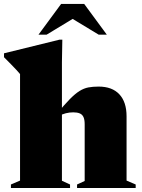

<svg xmlns="http://www.w3.org/2000/svg" viewBox="-37 -938 710 958"><path d="M347.5 -17.5 385.5 -35V-318Q385.5 -341 379.5 -354Q373.5 -367 360.8 -372.2Q348 -377.5 328.5 -377.5Q310 -377.5 291.8 -373Q273.5 -368.5 250.5 -356.5L245.5 -368.5Q283.5 -415 310.5 -442.5Q337.5 -470 359.5 -483.8Q381.5 -497.5 404 -501.8Q426.5 -506 455 -506Q522.5 -506 558.5 -467.5Q594.5 -429 594.5 -357.5V-37L640 -17.5V0H347.5ZM312.5 0H17.5V-17.5L63 -37V-568.5Q56 -577 44.8 -589.2Q33.5 -601.5 18 -617.2Q2.5 -633 -17 -652.5V-672L259.5 -740H274L272 -628V-36L312.5 -17.5ZM298.5 -860H352.5L195.5 -765H155L268 -918.5H383L496 -765H455.5Z"/></svg>

Font: Newsreader 60pt ExtraBold
Style: Regular
Weight: 800
Designer: Hugues Gentile
Foundry: Production Type
Version: Version 1.003